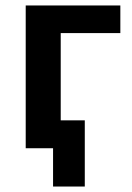

<svg xmlns="http://www.w3.org/2000/svg" viewBox="-20 -542 481 702"><path d="M74 0V-522H420V-421H202V-102H290V140H174V0Z"/></svg>

Font: IBM Plex Sans SemiBold
Style: Regular
Weight: 600
Designer: Mike Abbink, Paul van der Laan, Pieter van Rosmalen
Foundry: Bold Monday
Version: Version 3.201